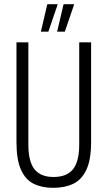

<svg xmlns="http://www.w3.org/2000/svg" viewBox="-20 -889 516 921"><path d="M235 12Q181 12 141.5 -7.5Q102 -27 80.5 -75Q59 -123 59 -208V-686H116V-196Q116 -114 145.5 -77Q175 -40 237 -40Q300 -40 330 -77Q360 -114 360 -196V-686H417V-208Q417 -123 394.5 -75Q372 -27 331.5 -7.5Q291 12 235 12ZM254 -737 285 -869H334L335 -866L291 -737ZM176 -737 207 -869H256V-866L212 -737Z"/></svg>

Font: Archivo ExtraCondensed ExtraLight
Style: Regular
Weight: 250
Width: 2
Designer: Hector Gatti
Foundry: Omnibus-Type
Version: Version 2.001